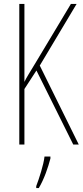

<svg xmlns="http://www.w3.org/2000/svg" viewBox="-20 -734 420 975"><path d="M380 0 182 -401 369 -714H340L160 -414C132 -368 112 -336 104 -318V-714H78V0H104V-282L165 -376L352 0ZM236 71V61H206C202 101 178 175 164 211V221H177C204 176 224 117 236 71Z"/></svg>

Font: Noto Sans Arabic ExtCond Thin
Style: Regular
Weight: 100
Width: 2
Designer: Monotype Design Team, Nadine Chahine, Nizar Qandah and Khaled Hosny
Foundry: Monotype Imaging Inc.
Version: Version 2.012